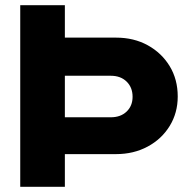

<svg xmlns="http://www.w3.org/2000/svg" viewBox="-20 -720 735 740"><path d="M58 0V-700H230V-575H427Q496 -575 549.5 -545.5Q603 -516 634 -465Q665 -414 665 -348Q665 -285 634 -234.5Q603 -184 549 -155Q495 -126 427 -126H230V0ZM230 -268H407Q445 -268 468 -290Q491 -312 491 -347Q491 -383 468 -405.5Q445 -428 407 -428H230Z"/></svg>

Font: Red Hat Display Black
Style: Regular
Weight: 900
Designer: Pentagram, MCKL
Foundry: Pentagram, MCKL
Version: Version 1.023; ttfautohint (v1.8.3)